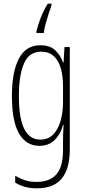

<svg xmlns="http://www.w3.org/2000/svg" viewBox="-20 -786 470 1048"><path d="M201 -539Q253 -539 282 -511Q311 -483 324 -445H327L332 -529H361V29Q361 134 317.5 188Q274 242 179 242Q114 242 63 211V173Q92 190 119 198.5Q146 207 179 207Q251 207 287.5 166Q324 125 324 33V-8Q324 -30 324.5 -52Q325 -74 327 -104H324Q311 -54 278.5 -22Q246 10 195 10Q123 10 84 -57Q45 -124 45 -263Q45 -393 83 -466Q121 -539 201 -539ZM205 -504Q138 -504 110.5 -438.5Q83 -373 83 -263Q83 -140 112.5 -82Q142 -24 200 -24Q245 -24 272 -53.5Q299 -83 311.5 -129.5Q324 -176 324 -226V-317Q324 -370 312 -412.5Q300 -455 273.5 -479.5Q247 -504 205 -504ZM261 -756Q254 -738 245 -710Q236 -682 228.5 -654Q221 -626 219 -606H179V-616Q187 -651 203.5 -692Q220 -733 241 -766H261Z"/></svg>

Font: Noto Sans Myanmar UI ExtraCondensed ExtraLight
Style: Regular
Weight: 200
Width: 2
Designer: Monotype Design Team
Foundry: Monotype Imaging Inc.
Version: Version 2.103; ttfautohint (v1.8.4.7-5d5b)